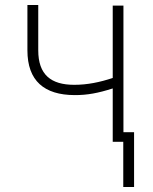

<svg xmlns="http://www.w3.org/2000/svg" viewBox="-20 -568 612 769"><path d="M474.4 -545.5H431.5V-255.7C379.6 -238.6 330.3 -228.3 277.3 -228.3C184.3 -228.3 133.2 -268.5 133.2 -366.5V-547.9H89.8V-366.5C89.8 -244 157.3 -187.5 278.8 -187.1C329.5 -186.8 373.6 -195.3 431.5 -213.8V0H473.7V181.1H517V-38.4H474.4Z"/></svg>

Font: Karasuma Gothic
Style: Thin
Weight: 200
Designer: Rasmus Andersson / Ryoko Ishizuka
Foundry: rsms
Version: Version 1.00